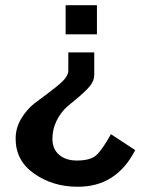

<svg xmlns="http://www.w3.org/2000/svg" viewBox="-20 -520 579 737"><path d="M352.1 -388.2H231.9V-500H352.1ZM181.2 13.2V12.2Q181.2 51.8 206.8 74Q232.4 96.2 274.9 96.2Q326.2 96.2 349.1 76.2Q371.1 57.1 405.8 -4.9L499 56.2Q426.3 198.2 276.9 196.8Q183.6 196.8 111.8 147Q40 97.2 40 12.2Q40 -27.8 60.5 -63Q81.1 -98.1 110.8 -122.1Q115.2 -125.5 159.2 -158.2Q203.1 -190.9 221.2 -209Q242.2 -230 242.2 -249V-318.8H341.8V-232.9Q341.8 -210.4 326.2 -190.9Q315.4 -177.7 301.5 -164.8Q287.6 -151.9 266.4 -134.5Q245.1 -117.2 237.8 -110.8Q213.4 -88.9 197.3 -56.6Q181.2 -24.4 181.2 13.2Z"/></svg>

Font: Perun
Style: Bold
Weight: 700
Foundry: Copyright (c) Stefan Peev, Context Ltd, 2016
Version: Version 1.0000